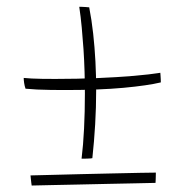

<svg xmlns="http://www.w3.org/2000/svg" viewBox="-20 -674 565 579"><path d="M465 -425.5Q425.5 -416 352.5 -409.2Q279.5 -402.5 179 -402.5Q155 -402.5 133 -402.8Q111 -403 91.8 -404Q72.5 -405 57 -406.5Q55.5 -410.5 54.5 -415Q53.5 -419.5 52.8 -423.8Q52 -428 51.8 -432Q51.5 -436 51.5 -439Q61.5 -438 75.8 -437.2Q90 -436.5 108.5 -436.2Q127 -436 148 -436Q212.5 -436 273 -438.5Q333.5 -441 383.2 -445.2Q433 -449.5 463.5 -454.5Q464 -450.5 464.2 -445Q464.5 -439.5 464.8 -434.5Q465 -429.5 465 -425.5ZM249 -652Q256.5 -613.5 261 -572.5Q265.5 -531.5 267.8 -488.5Q270 -445.5 270 -401.5Q270 -351 267 -299.2Q264 -247.5 258.5 -197Q256.5 -196.5 252.8 -196.2Q249 -196 244.5 -195.8Q240 -195.5 235.2 -195.5Q230.5 -195.5 226 -195.5Q231 -236 233.5 -286.5Q236 -337 236 -391.5Q236 -424.5 235 -458.2Q234 -492 231.8 -525.5Q229.5 -559 226.5 -591.2Q223.5 -623.5 219 -653.5Q221 -653.5 224 -653.5Q227 -653.5 230.8 -653.2Q234.5 -653 238.2 -652.8Q242 -652.5 244.8 -652.2Q247.5 -652 249 -652ZM450 -153.5Q450 -149 449.8 -143Q449.5 -137 449.5 -131.8Q449.5 -126.5 449 -122.5Q427.5 -122 389.8 -121.2Q352 -120.5 306.5 -119.5Q261 -118.5 215.8 -117.5Q170.5 -116.5 133.2 -115.8Q96 -115 75.5 -114.5Q75 -119 74.2 -124.2Q73.5 -129.5 73 -135Q72.5 -140.5 72 -145Q91.5 -145.5 131.8 -146.5Q172 -147.5 221.5 -148.8Q271 -150 318.8 -151Q366.5 -152 402.2 -152.8Q438 -153.5 450 -153.5Z"/></svg>

Font: Grandstander Thin Thin
Style: Regular
Weight: 250
Version: Version 1.200